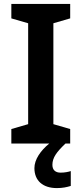

<svg xmlns="http://www.w3.org/2000/svg" viewBox="-20 -734 417 982"><path d="M248 109C248 72 270 43 315 0H339V-74L253 -99V-615L339 -640V-714H38V-640L124 -615V-99L38 -74V0H232C187 37 156 82 156 126C156 190 199 228 271 228C301 228 322 223 342 217V141C330 145 311 149 290 149C264 149 248 136 248 109Z"/></svg>

Font: Noto Sans Lao SemiBold
Style: Regular
Weight: 600
Designer: Monotype Design Team
Foundry: Monotype Imaging Inc.
Version: Version 2.003